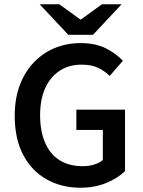

<svg xmlns="http://www.w3.org/2000/svg" viewBox="-20 -868 668 900"><path d="M357 12Q269 12 199 -27Q129 -66 89 -141.5Q49 -217 49 -325Q49 -405 72.5 -468Q96 -531 138.5 -575.5Q181 -620 237 -643Q293 -666 358 -666Q428 -666 477 -641Q526 -616 556 -583L494 -512Q470 -536 439 -550.5Q408 -565 362 -565Q304 -565 260 -536.5Q216 -508 192 -455Q168 -402 168 -328Q168 -254 191 -200Q214 -146 258.5 -117.5Q303 -89 368 -89Q396 -89 421 -96.5Q446 -104 462 -118V-259H338V-354H566V-66Q533 -33 478.5 -10.5Q424 12 357 12ZM300 -705 166 -848H258L356 -777H360L458 -848H550L416 -705Z"/></svg>

Font: Source Sans 3 SemiBold
Style: Regular
Weight: 600
Designer: Paul D. Hunt
Foundry: Adobe
Version: Version 3.046;hotconv 1.0.118;makeotfexe 2.5.65603